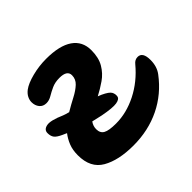

<svg xmlns="http://www.w3.org/2000/svg" viewBox="-127 -612 764 764"><g transform="rotate(-45 255.0 -230.0)"><path d="M51 -215Q29 -225 21.5 -235Q14 -245 14 -262Q14 -281 36 -285.5Q58 -290 108 -268Q115 -265 134 -260Q161 -276 187 -289.5Q213 -303 229.5 -318.5Q246 -334 246 -356Q246 -384 203 -384Q178 -384 159.5 -375.5Q141 -367 126 -358Q111 -349 96 -349Q77 -349 66.5 -362Q56 -375 56 -394Q56 -406 62 -418Q68 -430 81 -440Q101 -455 140 -465Q179 -475 219 -475Q294 -475 332.5 -448.5Q371 -422 371 -372Q371 -330 354.5 -302Q338 -274 312 -256Q286 -238 259 -224Q268 -221 274 -218Q304 -204 310 -192.5Q316 -181 314 -169Q312 -156 290.5 -152.5Q269 -149 217 -159Q193 -164 173 -169Q162 -154 162 -136Q162 -114 178 -105Q194 -96 234 -96Q293 -96 351.5 -125.5Q410 -155 455 -209Q466 -223 482 -223Q510 -223 510 -178Q510 -141 491 -116Q443 -52 374 -18.5Q305 15 221 15Q138 15 87.5 -14Q37 -43 37 -114Q37 -144 46 -166.5Q55 -189 69 -207Q59 -212 51 -215Z"/></g></svg>

Font: Pacifico
Style: Regular
Weight: 400
Designer: Vernon Adams
Foundry: Vernon Adams
Version: Version 3.010; ttfautohint (v1.8.4.7-5d5b)